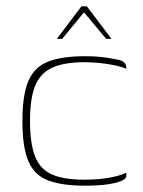

<svg xmlns="http://www.w3.org/2000/svg" viewBox="-20 -583 452 608"><path d="M249 5Q178 5 134 -11Q90 -27 70.5 -71Q51 -115 51 -200Q51 -284 70.5 -328Q90 -372 134 -388.5Q178 -405 249 -405Q275 -405 296.5 -403Q318 -401 343 -396Q358 -394 366 -390Q374 -386 377 -380.5Q380 -375 380 -365Q368 -371 344.5 -376Q321 -381 295 -383.5Q269 -386 248 -386Q183 -386 145 -368.5Q107 -351 91 -310.5Q75 -270 75 -200Q75 -130 90.5 -89Q106 -48 143.5 -31Q181 -14 248 -14Q279 -14 304 -17Q329 -20 348.5 -25Q368 -30 380 -36V-25Q380 -17 364 -10Q348 -3 319 1Q290 5 249 5ZM160 -460 238 -563H255L333 -460H316L246 -544L177 -460Z"/></svg>

Font: Genos Thin
Style: Regular
Weight: 100
Designer: Robert E. Leuschke
Foundry: Robert E. Leuschke
Version: Version 1.010